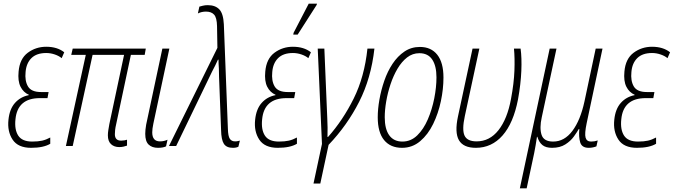

<svg xmlns="http://www.w3.org/2000/svg" viewBox="-20 -793 3660 1043"><path d="M149 10Q78 10 48.5 -34.5Q19 -79 26 -143Q32 -201 61.5 -234Q91 -267 136 -276L137 -278Q107 -291 91.5 -322Q76 -353 81 -404Q87 -474 131 -506.5Q175 -539 231 -539Q291 -539 329 -509L315 -477Q301 -489 278 -497Q255 -505 231 -505Q179 -505 151 -477.5Q123 -450 119 -402Q114 -354 132 -323.5Q150 -293 203 -293H244L238 -260H197Q75 -260 64 -145Q58 -89 79 -56.5Q100 -24 155 -24Q187 -24 209 -29Q231 -34 253 -46V-12Q216 10 149 10Z M628 6Q600 6 583 -10Q566 -26 566 -58Q566 -71 568.5 -86.5Q571 -102 574 -119L654 -495H483L375 0H338L446 -495H367L375 -529H772L766 -495H691L611 -118Q607 -101 605.5 -88Q604 -75 604 -64Q604 -29 638 -29Q647 -29 656 -30.5Q665 -32 670 -34V-2Q662 1 651 3.5Q640 6 628 6Z M838 10Q806 10 787.5 -7.5Q769 -25 769 -66Q769 -87 774 -116L862 -529H900L813 -121Q810 -107 808.5 -95Q807 -83 807 -74Q807 -25 849 -25Q871 -25 890 -34L882 2Q874 6 863 8Q852 10 838 10Z M1245 10Q1210 10 1196 -12Q1182 -34 1181 -86L1170 -375Q1170 -405 1169 -421Q1168 -437 1167.5 -446.5Q1167 -456 1167 -469H1164Q1157 -453 1149 -437Q1141 -421 1132 -404L937 0H898L1161 -533L1159 -651Q1158 -697 1143 -713.5Q1128 -730 1099 -730Q1075 -730 1055 -720L1063 -757Q1070 -759 1082 -762Q1094 -765 1109 -765Q1149 -765 1171 -742.5Q1193 -720 1196 -661L1218 -93Q1219 -53 1228.5 -39Q1238 -25 1257 -25Q1265 -25 1271.5 -26.5Q1278 -28 1283 -29L1275 4Q1269 7 1262 8.5Q1255 10 1245 10Z M1489 10Q1418 10 1388.5 -34.5Q1359 -79 1366 -143Q1372 -201 1401.5 -234Q1431 -267 1476 -276L1477 -278Q1447 -291 1431.5 -322Q1416 -353 1421 -404Q1427 -474 1471 -506.5Q1515 -539 1571 -539Q1631 -539 1669 -509L1655 -477Q1641 -489 1618 -497Q1595 -505 1571 -505Q1519 -505 1491 -477.5Q1463 -450 1459 -402Q1454 -354 1472 -323.5Q1490 -293 1543 -293H1584L1578 -260H1537Q1415 -260 1404 -145Q1398 -89 1419 -56.5Q1440 -24 1495 -24Q1527 -24 1549 -29Q1571 -34 1593 -46V-12Q1556 10 1489 10ZM1573 -605 1575 -615 1657 -773H1702L1700 -766L1597 -605Z M1683 204 1729 -11 1706 -529H1742L1758 -147Q1759 -129 1759.5 -100Q1760 -71 1759 -49H1762Q1843 -140 1901.5 -258Q1960 -376 1976 -529H2014Q1996 -368 1931 -240Q1866 -112 1765 -6L1720 204Z M2164 10Q2101 10 2066.5 -32Q2032 -74 2032 -156Q2032 -200 2041 -251.5Q2050 -303 2067.5 -354Q2085 -405 2112.5 -446.5Q2140 -488 2177 -513Q2214 -538 2261 -538Q2322 -538 2355.5 -495.5Q2389 -453 2389 -372Q2389 -310 2375 -243.5Q2361 -177 2333 -119.5Q2305 -62 2262.5 -26Q2220 10 2164 10ZM2166 -24Q2212 -24 2246.5 -57.5Q2281 -91 2304 -144.5Q2327 -198 2339 -258.5Q2351 -319 2351 -373Q2351 -435 2328 -469.5Q2305 -504 2258 -504Q2221 -504 2191.5 -481Q2162 -458 2139.5 -420Q2117 -382 2101.5 -335.5Q2086 -289 2078 -242Q2070 -195 2070 -156Q2070 -92 2094.5 -58Q2119 -24 2166 -24Z M2565 10Q2497 10 2473 -31.5Q2449 -73 2468 -161L2547 -529H2584L2505 -162Q2489 -88 2503.5 -56.5Q2518 -25 2569 -25Q2640 -25 2688 -86Q2736 -147 2756 -256Q2772 -341 2774.5 -409.5Q2777 -478 2772 -529H2808Q2815 -479 2812 -407.5Q2809 -336 2794 -253Q2769 -124 2710 -57Q2651 10 2565 10Z M2804 230 2966 -529H3003L2923 -156Q2910 -97 2922 -60.5Q2934 -24 2985 -24Q3046 -24 3089.5 -82Q3133 -140 3155 -242L3216 -529H3253L3167 -124Q3155 -67 3161 -45.5Q3167 -24 3191 -24Q3210 -24 3227 -30L3220 2Q3213 5 3202 7.5Q3191 10 3178 10Q3141 10 3132 -19Q3123 -48 3127 -92H3124Q3115 -76 3097.5 -51.5Q3080 -27 3051 -8.5Q3022 10 2979 10Q2945 10 2926.5 -5Q2908 -20 2899 -50H2897Q2890 -2 2882 38L2841 230Z M3440 10Q3369 10 3339.5 -34.5Q3310 -79 3317 -143Q3323 -201 3352.5 -234Q3382 -267 3427 -276L3428 -278Q3398 -291 3382.5 -322Q3367 -353 3372 -404Q3378 -474 3422 -506.5Q3466 -539 3522 -539Q3582 -539 3620 -509L3606 -477Q3592 -489 3569 -497Q3546 -505 3522 -505Q3470 -505 3442 -477.5Q3414 -450 3410 -402Q3405 -354 3423 -323.5Q3441 -293 3494 -293H3535L3529 -260H3488Q3366 -260 3355 -145Q3349 -89 3370 -56.5Q3391 -24 3446 -24Q3478 -24 3500 -29Q3522 -34 3544 -46V-12Q3507 10 3440 10Z"/></svg>

Font: Noto Sans Condensed ExtraLight
Style: Italic
Weight: 200
Width: 3
Italic angle: -12°
Designer: Monotype Design Team
Foundry: Monotype Imaging Inc.
Version: Version 2.013; ttfautohint (v1.8.4.7-5d5b)